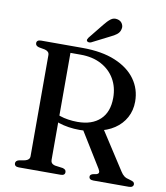

<svg xmlns="http://www.w3.org/2000/svg" viewBox="-95 -965 904 1044"><g transform="rotate(10 357.0 -443.5)"><path d="M641 -462Q641 -413 619.5 -373.5Q598 -334 558.8 -307.8Q519.5 -281.5 465.5 -271.5Q448.5 -269 433.5 -265.8Q418.5 -262.5 403.2 -260.2Q388 -258 370 -258Q338.5 -258 309.2 -262.5Q280 -267 255.2 -275.2Q230.5 -283.5 212.5 -295L216.5 -332Q231.5 -321.5 253 -314Q274.5 -306.5 299.8 -302.8Q325 -299 351.5 -299Q430.5 -299 475.2 -340.8Q520 -382.5 520 -461.5Q520 -520 493.8 -565.2Q467.5 -610.5 419.2 -636.2Q371 -662 305 -662H248.5V-71Q248.5 -60.5 254.2 -53.8Q260 -47 271.5 -44L316 -38Q326.5 -35 330.5 -30.2Q334.5 -25.5 334.5 -18Q334.5 0 310.5 0H80Q67.5 0 61.5 -5Q55.5 -10 55.5 -18Q55.5 -33 74.5 -38L107.5 -44Q119.5 -47 126 -53.8Q132.5 -60.5 132.5 -71V-629Q132.5 -640 126 -646.5Q119.5 -653 107.5 -656L74.5 -662Q55.5 -667 55.5 -682Q55.5 -690.5 61.5 -695.2Q67.5 -700 80 -700H308.5Q415.5 -700 489.5 -669.2Q563.5 -638.5 602.2 -584.8Q641 -531 641 -462ZM380.5 -275 495.5 -289 634.5 -74Q643.5 -59.5 654.5 -51.2Q665.5 -43 684.5 -39Q701.5 -34.5 707 -30Q712.5 -25.5 712.5 -18Q712.5 -10 706.2 -5Q700 0 687.5 0H492Q467.5 0 467.5 -18Q467.5 -23.5 471.2 -27.2Q475 -31 482.5 -33.5L501.5 -37Q513 -40.5 514.5 -47.8Q516 -55 508.5 -67.5ZM397 -842.5Q415 -865.5 431.5 -878.2Q448 -891 469 -886Q487 -882 495.5 -867.5Q504 -853 500 -838Q496.5 -820 482.2 -808.5Q468 -797 445 -786.5L348.5 -737.5Q343 -735.5 337 -735.8Q331 -736 327 -740Q323 -744.5 325 -749.8Q327 -755 330.5 -760Z"/></g></svg>

Font: Fraunces
Style: Regular
Weight: 400
Version: Version 1.000;[b76b70a41]